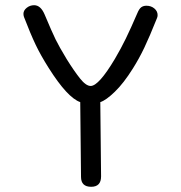

<svg xmlns="http://www.w3.org/2000/svg" viewBox="-20 -720 695 737"><path d="M291 -41 288 -328Q239 -345 167 -459Q136 -508 116.5 -549Q97 -590 72 -655Q70 -661 70 -667Q70 -680 82.5 -690Q95 -700 111 -700Q136 -700 151 -665Q180 -596 193.5 -568.5Q207 -541 236 -493Q264 -448 287 -419Q310 -390 328 -390Q359 -390 421 -494Q444 -533 463 -572Q482 -611 507 -669Q514 -686 522 -692Q530 -698 542 -698Q560 -698 572.5 -687.5Q585 -677 585 -662Q585 -655 582 -649Q554 -579 534 -537Q514 -495 490 -457Q455 -401 421 -368Q387 -335 365 -328L368 -43Q368 -3 330 -3Q291 -3 291 -41Z"/></svg>

Font: Mali
Style: Regular
Weight: 400
Version: Version 1.000; ttfautohint (v1.6)